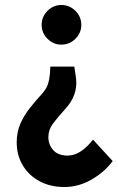

<svg xmlns="http://www.w3.org/2000/svg" viewBox="-20 -554 475 770"><path d="M147 -454Q147 -487 170.5 -510.5Q194 -534 226 -534Q259 -534 282.5 -510.5Q306 -487 306 -454Q306 -422 282.5 -398.5Q259 -375 226 -375Q194 -375 170.5 -398.5Q147 -422 147 -454ZM47 17Q47 -25 62 -58.5Q77 -92 99.5 -120.5Q122 -149 145 -174Q166 -197 172 -215.5Q178 -234 180 -256L182 -287H278L285 -240Q293 -172 241 -116Q209 -81 191.5 -57Q174 -33 174 -4Q174 26 193.5 48Q213 70 251 70Q303 70 353 6L432 92Q398 137 346.5 166.5Q295 196 238 196Q182 196 139 173Q96 150 71.5 109.5Q47 69 47 17Z"/></svg>

Font: Radio Canada Condensed SemiBold
Style: Regular
Weight: 600
Width: 3
Designer: Charles Daoud, Etienne Aubert Bonn, Alexandre Saumier Demers, Jacques Le Bailly
Foundry: Radio-Canada
Version: Version 2.104; ttfautohint (v1.8.4.7-5d5b);gftools[0.9.28.de